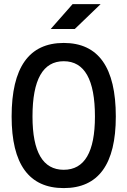

<svg xmlns="http://www.w3.org/2000/svg" viewBox="-20 -914 626 943"><path d="M293 9.8Q37.1 9.8 37.1 -341.8Q37.1 -703.1 293 -703.1Q548.8 -703.1 548.8 -341.8Q548.8 9.8 293 9.8ZM293 -80.1Q446.3 -80.1 446.3 -341.8Q446.3 -613.3 293 -613.3Q139.6 -613.3 139.6 -341.8Q139.6 -80.1 293 -80.1ZM229 -771.5 336.4 -893.6H474.1L347.2 -771.5Z"/></svg>

Font: Caskaydia Cove
Style: Regular
Weight: 400
Monospace: yes
Designer: Aaron Bell
Foundry: Saja Typeworks
Version: Version 4.300; ttfautohint (v1.8.3)